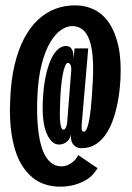

<svg xmlns="http://www.w3.org/2000/svg" viewBox="-20 -693 492 718"><path d="M204.5 5Q234.5 5 258.2 -1.8Q282 -8.5 299.2 -18.5Q316.5 -28.5 327.8 -41.2Q339 -54 345 -64L272.5 -113Q271 -109.5 266.2 -102.2Q261.5 -95 253 -88Q244.5 -81 233.8 -76Q223 -71 208.5 -71Q191 -71 175.8 -81Q160.5 -91 149 -111Q137.5 -131 130.5 -161.8Q123.5 -192.5 120.5 -233.8Q117.5 -275 119.5 -326.5Q122.5 -401.5 135.8 -452.5Q149 -503.5 168.2 -535.2Q187.5 -567 208.8 -581.2Q230 -595.5 250 -595.5Q268.5 -595.5 284.2 -585.8Q300 -576 310.8 -552.2Q321.5 -528.5 325.8 -489.2Q330 -450 327 -390.5Q324 -327 319.2 -284.5Q314.5 -242 308 -221.2Q301.5 -200.5 294 -200.5Q289.5 -200.5 287.2 -204Q285 -207.5 285.2 -213.8Q285.5 -220 285.5 -228L310 -512H259L255 -472Q255.5 -482 253.8 -493.5Q252 -505 245.5 -513Q239 -521 226 -521Q210 -521 195 -507Q180 -493 168.5 -466Q157 -439 149.5 -400.5Q142 -362 140 -313.5Q138.5 -276.5 141.8 -246.8Q145 -217 153.5 -196.2Q162 -175.5 173.8 -164Q185.5 -152.5 200.5 -152.5Q213.5 -152.5 223.8 -158.8Q234 -165 239 -173.5Q244 -182 245 -192Q244.5 -182.5 245.8 -172.8Q247 -163 252.2 -155.2Q257.5 -147.5 265.2 -143.2Q273 -139 286 -139Q312 -139 333 -150.5Q354 -162 371 -184.2Q388 -206.5 400.2 -238.5Q412.5 -270.5 420.2 -310.8Q428 -351 430.5 -398.5Q434 -470 422.5 -521.5Q411 -573 388.2 -606.8Q365.5 -640.5 332.8 -656.8Q300 -673 261.5 -673Q221.5 -673 186.5 -659.8Q151.5 -646.5 121.8 -618.8Q92 -591 69.8 -548.5Q47.5 -506 34 -448Q20.5 -390 18 -315.5Q15.5 -261.5 20.2 -216.2Q25 -171 35.8 -135Q46.5 -99 63.2 -73Q80 -47 101 -29.5Q122 -12 148.5 -3.5Q175 5 204.5 5ZM217 -208Q211.5 -208 208.2 -219.2Q205 -230.5 204.2 -248Q203.5 -265.5 204.2 -286.5Q205 -307.5 205.5 -327Q206.5 -349 208.8 -372Q211 -395 214.8 -414.8Q218.5 -434.5 223.5 -446.2Q228.5 -458 233.5 -458Q237.5 -458 241 -454.5Q244.5 -451 246 -442.2Q247.5 -433.5 245.5 -417L231.5 -239Q231.5 -228.5 227.2 -218.2Q223 -208 217 -208Z"/></svg>

Font: Anybody UltraCondensed
Style: Bold
Weight: 700
Width: 1
Version: Version 1.113;gftools[0.9.25]